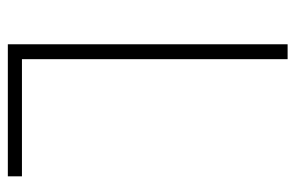

<svg xmlns="http://www.w3.org/2000/svg" viewBox="-152 -602 754 490"><g transform="rotate(90 225.0 -357.0)"><path d="M93 0H430V-36H131V-714H93Z"/></g></svg>

Font: Noto Sans Thai SemCond ExtLt
Style: Regular
Weight: 200
Width: 4
Designer: Monotype Design Team
Foundry: Monotype Imaging Inc.
Version: Version 2.002